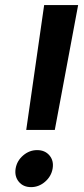

<svg xmlns="http://www.w3.org/2000/svg" viewBox="-20 -748 338 775"><path d="M85.9 -223.6 158.2 -727.5H295.4L201.2 -223.6ZM105.5 7.3Q73.7 7.3 55.9 -14.4Q38.1 -36.1 43 -67.4Q48.3 -99.1 73.5 -120.6Q98.6 -142.1 129.9 -142.1Q161.6 -142.1 179.7 -120.6Q197.8 -99.1 192.4 -67.4Q187 -36.1 161.9 -14.4Q136.7 7.3 105.5 7.3Z"/></svg>

Font: Inter Display Semi Bold
Style: Italic
Weight: 600
Italic angle: -9.39999°
Designer: Rasmus Andersson
Foundry: rsms
Version: Version 4.000;git-4fc901f